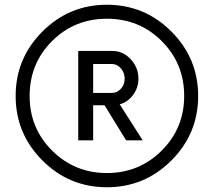

<svg xmlns="http://www.w3.org/2000/svg" viewBox="-20 -780 901 810"><path d="M159 -647Q272 -760 431 -760Q590 -760 703 -647Q816 -534 816 -375Q816 -216 703 -103Q590 10 431 10Q272 10 159 -103Q46 -216 46 -375Q46 -534 159 -647ZM757 -375Q757 -512 662.5 -606.5Q568 -701 431 -701Q294 -701 199.5 -606.5Q105 -512 105 -375Q105 -239 200 -144.5Q295 -50 431 -50Q567 -50 662 -144.5Q757 -239 757 -375ZM582 -188H512L421 -336H373V-188H310V-565H455Q499 -565 531.5 -530Q564 -495 564 -448Q564 -410 541.5 -379.5Q519 -349 485 -340ZM452 -388Q474 -388 490 -405.5Q506 -423 506 -448Q506 -473 490 -491.5Q474 -510 452 -510H373V-388Z"/></svg>

Font: Oakes Grotesk Medium
Style: Italic
Weight: 500
Italic angle: -8°
Designer: Samuel Oakes
Foundry: Samuel Oakes
Version: Version 1.000;PS 001.000;hotconv 1.0.88;makeotf.lib2.5.64775